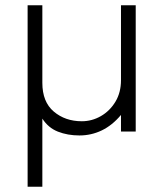

<svg xmlns="http://www.w3.org/2000/svg" viewBox="-20 -500 621 730"><path d="M85 210V-480H141V-185Q141 -112.5 184.5 -75.8Q228 -39 291 -39Q329.5 -39 363.5 -58.5Q397.5 -78 418.8 -113.2Q440 -148.5 440 -195V-480H496V0H440V-63Q407 -23.5 367 -4.2Q327 15 282 15Q237 15 200.2 0.5Q163.5 -14 141 -49V210Z"/></svg>

Font: Geologica Roman Thin
Style: Regular
Weight: 250
Designer: Sindre Bremnes, Frode Helland
Foundry: Monokrom Skriftforlag AS
Version: Version 1.010;gftools[0.9.28]